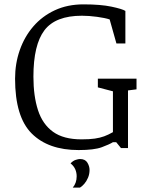

<svg xmlns="http://www.w3.org/2000/svg" viewBox="-20 -678 685 879"><path d="M340 9Q201 9 125 -67Q49 -143 49 -318Q49 -387 70.5 -448.5Q92 -510 132.5 -557Q173 -604 231 -631Q289 -658 362 -658Q441 -658 490.5 -647.5Q540 -637 554 -628V-479H513L482 -589Q461 -596 424 -601Q387 -606 355 -606Q234 -606 183.5 -539.5Q133 -473 133 -327Q133 -238 154 -173.5Q175 -109 223 -74.5Q271 -40 353 -40Q390 -40 414 -43.5Q438 -47 457 -54Q476 -61 497 -73V-260L428 -278V-318H605V-269L566 -264V0H534L512 -27H497Q481 -17 446 -4Q411 9 340 9ZM313 181Q331 160 331 129Q331 112 324.5 97Q318 82 303 70Q314 58 326.5 54Q339 50 346 50Q370 50 380 66.5Q390 83 390 100Q390 119 383 135.5Q376 152 366 163.5Q356 175 346 181Z"/></svg>

Font: Faustina Light
Style: Regular
Weight: 300
Designer: Alfonso Garcia
Foundry: http://www.omnibus-type.com
Version: Version 1.200